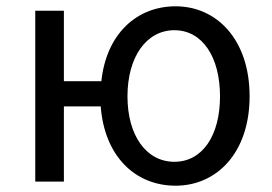

<svg xmlns="http://www.w3.org/2000/svg" viewBox="-20 -577 864 610"><path d="M534 -63C445 -63 385 -146 385 -271C385 -396 445 -481 534 -481C623 -481 679 -396 679 -271C679 -146 623 -63 534 -63ZM183 -319V-543H92V0H183V-239H300C312 -80 410 13 538 13C668 13 773 -91 773 -271C773 -452 668 -557 538 -557C415 -557 318 -470 302 -319Z"/></svg>

Font: Source Han Sans CN Regular
Style: Regular
Weight: 400
Designer: Ryoko NISHIZUKA (kana & ideographs); Paul D. Hunt (Latin, Greek & Cyrillic); Wenlong ZHANG (bopomofo); Sandoll Communica
Foundry: Adobe Systems Incorporated
Version: Version 1.004;PS 1.004;hotconv 1.0.82;makeotf.lib2.5.63406